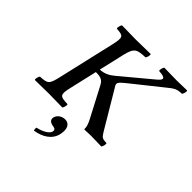

<svg xmlns="http://www.w3.org/2000/svg" viewBox="-216 -785 1181 1181"><g transform="rotate(45 374.5 -194.5)"><path d="M229.2 -122 269.8 -298C313.8 -298 331.2 -291 348.3 -257L446.9 -69C460.2 -44 469.4 -19 467.9 -4C467.2 -1 467.5 2 471.5 2C491.8 1 514 0 526 0C544 0 581.8 1 616.5 2C623.9 -4 629.7 -29 625.1 -35C590.5 -37 583.8 -38 564.9 -69L418 -316C412 -325 408.6 -332 410.5 -340C412.1 -347 414.7 -354 456.3 -387L630.4 -526C687.3 -573 696 -576 738.4 -578C745.8 -584 751.6 -609 747 -615C714.8 -614 680.5 -613 656.5 -613C630.5 -613 588.8 -614 549 -615C541.6 -609 535.8 -584 540.4 -578C577.7 -575 615.8 -570.3 567.4 -530L369.3 -365C342 -342 314.7 -328 276.3 -326L314.4 -491C332.6 -570 350.7 -575 421.4 -578C428.8 -584 434.6 -609 430 -615C380.8 -614 330.5 -613 299.5 -613C271.5 -613 224.8 -614 181 -615C173.6 -609 167.8 -584 172.4 -578C230.5 -574 239.6 -570 221.4 -491L136.2 -122C117.9 -43 112 -39 47.1 -35C39.7 -29 33.9 -4 38.5 2C83.8 1 132 0 159 0C188 0 233.8 1 277.5 2C284.9 -4 290.7 -29 286.1 -35C216.8 -38 210.9 -43 229.2 -122ZM342.5 41C313.5 41 288.1 60 282.6 84C276.4 111 299.3 120 315.6 123C333.1 125 345.2 129 340.6 149C336.4 167 304.9 191 253.4 202C251.3 211 251.2 220 255.8 226C314.9 217 370.8 187 384.7 127C396.7 75 380.5 41 342.5 41Z"/></g></svg>

Font: Linux Libertine Mono O
Style: Mono Oblique
Weight: 400
Italic angle: -13°
Designer: Philipp H. Poll
Foundry: Philipp H. Poll
Version: Version 5.1.7